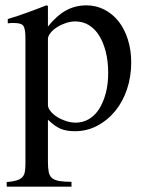

<svg xmlns="http://www.w3.org/2000/svg" viewBox="-20 -480 540 717"><path d="M9 -409Q30 -415 47.5 -421Q65 -427 81.5 -433Q98 -439 115.5 -445.5Q133 -452 153 -460L159 -458V-381Q192 -422 226.5 -441Q261 -460 303 -460Q339 -460 370 -444Q401 -428 423 -400Q445 -372 457.5 -332.5Q470 -293 470 -247Q470 -193 454 -146Q438 -99 409.5 -64.5Q381 -30 342.5 -10Q304 10 260 10Q228 10 206.5 1Q185 -8 159 -33V124Q159 148 162 162.5Q165 177 174.5 185Q184 193 201.5 196Q219 199 247 199V217H5V200Q27 198 41 194Q55 190 62.5 182.5Q70 175 72.5 163Q75 151 75 131V-337Q75 -372 67.5 -383Q60 -394 34 -394Q27 -394 21.5 -394Q16 -394 9 -393ZM159 -88Q159 -77 168.5 -65Q178 -53 193 -43.5Q208 -34 226.5 -28Q245 -22 263 -22Q290 -22 312.5 -35.5Q335 -49 350.5 -73.5Q366 -98 375 -132Q384 -166 384 -208Q384 -251 375 -286.5Q366 -322 350 -347.5Q334 -373 311.5 -386.5Q289 -400 261 -400Q244 -400 226 -394Q208 -388 193 -378.5Q178 -369 168.5 -357Q159 -345 159 -334Z"/></svg>

Font: Klingon pIqaD Mandel
Style: Regular
Weight: 400
Width: 0
Designer: Mike Neff (qa'vaj)
Foundry: Mike Neff and Michael Everson
Version: Version 2.003